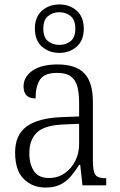

<svg xmlns="http://www.w3.org/2000/svg" viewBox="-20 -834 541 864"><path d="M185 10Q126 10 87 -28.5Q48 -67 48 -148Q48 -227 100 -265Q152 -303 259 -307L336 -310V-372Q336 -413 328.5 -443Q321 -473 299.5 -489.5Q278 -506 237 -506Q179 -506 159.5 -475Q140 -444 140 -391Q86 -391 86 -445Q86 -488 126 -516Q166 -544 239 -544Q321 -544 359.5 -504Q398 -464 398 -375V-111Q398 -62 409.5 -47Q421 -32 454 -32H458V0H351L341 -92H336Q320 -66 300.5 -42.5Q281 -19 253.5 -4.5Q226 10 185 10ZM200 -33Q240 -33 270.5 -54Q301 -75 318.5 -109.5Q336 -144 336 -185V-277L269 -274Q181 -271 146.5 -238Q112 -205 112 -145Q112 -95 133 -64Q154 -33 200 -33ZM247 -596Q201 -596 169 -624Q137 -652 137 -705Q137 -758 169 -786Q201 -814 247 -814Q293 -814 325 -786Q357 -758 357 -705Q357 -652 325 -624Q293 -596 247 -596ZM247 -632Q277 -632 298 -649Q319 -666 319 -705Q319 -744 298 -761.5Q277 -779 247 -779Q217 -779 196 -761.5Q175 -744 175 -705Q175 -666 196 -649Q217 -632 247 -632Z"/></svg>

Font: Noto Serif SemiCondensed Light
Style: Regular
Weight: 300
Width: 4
Designer: Monotype Design Team
Foundry: Monotype Imaging Inc.
Version: Version 2.013